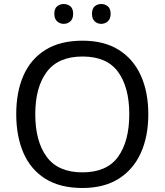

<svg xmlns="http://www.w3.org/2000/svg" viewBox="-20 -928 821 958"><path d="M720 -358Q720 -247 682.5 -164.5Q645 -82 572 -36Q499 10 391 10Q280 10 206.5 -36Q133 -82 97 -165Q61 -248 61 -359Q61 -469 97 -551Q133 -633 206.5 -679Q280 -725 392 -725Q499 -725 572 -679.5Q645 -634 682.5 -551.5Q720 -469 720 -358ZM156 -358Q156 -223 213 -145.5Q270 -68 391 -68Q513 -68 569 -145.5Q625 -223 625 -358Q625 -493 569 -569.5Q513 -646 392 -646Q271 -646 213.5 -569.5Q156 -493 156 -358ZM251 -859Q251 -885 265 -896.5Q279 -908 298 -908Q317 -908 331 -896.5Q345 -885 345 -859Q345 -834 331 -821.5Q317 -809 298 -809Q279 -809 265 -821.5Q251 -834 251 -859ZM439 -859Q439 -885 452.5 -896.5Q466 -908 485 -908Q504 -908 518 -896.5Q532 -885 532 -859Q532 -834 518 -821.5Q504 -809 485 -809Q466 -809 452.5 -821.5Q439 -834 439 -859Z"/></svg>

Font: Noto Sans Old Persian
Style: Regular
Weight: 400
Designer: Monotype Design Team
Foundry: Monotype Imaging Inc.
Version: Version 2.001; ttfautohint (v1.8.4.7-5d5b)